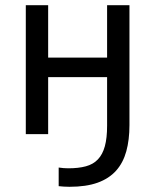

<svg xmlns="http://www.w3.org/2000/svg" viewBox="-20 -510 590 730"><path d="M472.2 -34.2V-490.2H387.2V-291H163.1V-490.2H78.1V0H163.1V-216.8H387.2V-32.2C387.2 -1 384.4 25.1 378.7 45.9C373 66.7 364.2 83.4 352.3 95.9C340.4 108.5 325.1 117.3 306.4 122.3C287.7 127.4 265.3 129.9 239.3 129.9C227.9 129.9 215.8 128.9 203.1 127V197.8C208 198.4 214.4 199 222.4 199.5C230.4 200 237.6 200.2 244.1 200.2C286.5 200.2 322.1 195 351.1 184.6C380 174.2 403.5 158.9 421.4 138.9C439.3 118.9 452.2 94.3 460.2 65.2C468.2 36.1 472.2 2.9 472.2 -34.2Z"/></svg>

Font: CodeNewRoman Nerd Font Mono
Style: Regular
Weight: 400
Monospace: yes
Designer: Sam Radian
Foundry: Code New Roman
Version: Version 2.00 November 29, 2014;Nerd Fonts 3.2.1